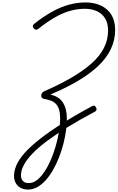

<svg xmlns="http://www.w3.org/2000/svg" viewBox="-20 -1035 964 1574"><path d="M209 519Q175 519 149 505Q123 491 109 465.5Q95 440 95 406Q95 347 133.5 283.5Q172 220 252 150Q332 80 452 1.5Q572 -77 735 -165Q745 -170 753 -168.5Q761 -167 767 -154Q774 -142 771 -134Q768 -126 759 -120Q634 -54 536.5 6Q439 66 366.5 120Q294 174 247 223Q200 272 176 316.5Q152 361 152 402Q152 433 168.5 449.5Q185 466 215 466Q251 466 283.5 441Q316 416 345 372Q374 328 397 274.5Q420 221 437 161.5Q454 102 463.5 45Q473 -12 473 -60Q473 -89 469.5 -113Q466 -137 457 -156Q448 -175 432.5 -189Q417 -203 393.5 -211.5Q370 -220 337 -225Q328 -227 323 -234.5Q318 -242 318 -252.5Q318 -263 324.5 -272.5Q331 -282 343 -287Q469 -342 566 -398.5Q663 -455 730.5 -515Q798 -575 832 -642Q866 -709 866 -786Q866 -844 842 -883.5Q818 -923 775 -943Q732 -963 675 -963Q613 -963 551 -945Q489 -927 425 -889.5Q361 -852 292 -797Q281 -790 273.5 -791.5Q266 -793 256 -803Q248 -814 249 -823Q250 -832 261 -840Q338 -901 408 -939.5Q478 -978 545.5 -996.5Q613 -1015 681 -1015Q754 -1015 809 -988.5Q864 -962 894 -912.5Q924 -863 924 -790Q924 -707 889 -633.5Q854 -560 786.5 -495.5Q719 -431 620 -372.5Q521 -314 395 -261V-260Q430 -251 455 -235Q480 -219 496 -194Q512 -169 520 -136Q528 -103 528 -62Q528 -15 520.5 39Q513 93 498.5 148.5Q484 204 462.5 258.5Q441 313 414 359.5Q387 406 355 442Q323 478 286.5 498.5Q250 519 209 519Z"/></svg>

Font: Playwrite US Trad ExtraLight
Style: Regular
Weight: 250
Designer: Veronika Burian, José Scaglione
Foundry: TypeTogether
Version: Version 1.003